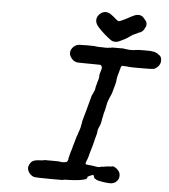

<svg xmlns="http://www.w3.org/2000/svg" viewBox="-56 -857 815 924"><g transform="rotate(5 351.5 -394.5)"><path d="M478 -639Q492 -639 497.5 -639Q503 -639 511 -639Q519 -639 519 -639L527 -637Q533 -637 534 -637Q536 -635 553 -635Q573 -635 574 -637Q575 -637 582 -637.5Q589 -638 591 -638.5Q593 -639 620 -639Q647 -639 649.5 -638.5Q652 -638 657 -637Q664 -637 667 -636Q669 -635 674 -633Q683 -630 689 -624Q693 -621 693 -621Q696 -621 701 -611Q703 -604 703 -596Q703 -580 691 -567Q681 -557 672 -554Q664 -552 609 -552Q556 -552 552 -553Q540 -555 526 -555Q519 -556 516.5 -554.5Q514 -553 512 -546Q511 -541 509.5 -536.5Q508 -532 507 -527.5Q506 -523 504 -517Q500 -504 499 -497Q498 -492 497 -485V-479V-478Q496 -476 496 -475Q496 -471 489 -447Q486 -438 485 -433Q482 -420 479 -414Q477 -410 475.5 -406Q474 -402 469 -391Q462 -374 461 -365Q460 -358 457.5 -348Q455 -338 455 -336Q454 -332 450 -319Q449 -314 448.5 -309Q448 -304 446 -298Q444 -292 444 -287Q442 -270 436 -257Q427 -240 427 -227Q427 -222 424 -212Q423 -206 419 -194Q416 -181 414.5 -175Q413 -169 410 -158Q403 -132 400 -124Q394 -99 391 -93Q389 -89 387.5 -84Q386 -79 385 -77Q383 -72 385 -69Q386 -67 399 -66Q407 -65 414 -64.5Q421 -64 426 -63Q431 -62 437 -61Q443 -60 446 -60Q455 -60 457 -62Q458 -63 459.5 -63Q461 -63 464 -63Q466 -63 472 -64Q487 -67 507 -68Q514 -69 514 -69Q517 -72 530 -64Q538 -59 545.5 -49Q553 -39 552 -25Q552 -17 549 -11Q545 -4 540 1Q537 5 530.5 8Q524 11 519 12Q514 13 503.5 12.5Q493 12 487.5 11Q482 10 476 9.5Q470 9 467 8Q448 5 444 2Q442 1 441.5 1Q441 1 441 1Q441 -2 436 -2Q435 -2 435 -3Q435 -5 432 -6Q431 -6 430 -12Q428 -20 425 -20Q424 -20 420 -19Q401 -11 399 -9Q398 -8 399 -7Q400 -6 399 -6Q398 -6 398 -4.5Q398 -3 398.5 -2.5Q399 -2 398 -2Q397 -2 396 -1Q395 0 395 1Q395 1 395 1Q394 2 394 2.5Q394 3 393 3Q392 3 389 4Q366 12 313 14Q287 14 283 16L280 17H224Q149 17 141 14Q123 7 114 -11Q110 -19 110 -27Q110 -33 112 -37Q115 -47 123 -56Q127 -60 132 -62Q144 -68 168 -68Q182 -69 183 -70L184 -71H222Q260 -71 261 -70Q266 -67 281 -69Q294 -70 296 -75Q300 -83 300 -86Q300 -88 299 -87L300 -90Q301 -95 303 -101Q305 -107 306 -114Q309 -122 314 -140Q315 -145 316 -149Q320 -163 324 -176Q331 -201 331 -201Q333 -201 337 -218Q339 -223 340 -225.5Q341 -228 342 -232Q346 -244 346 -247Q346 -250 347 -254Q350 -262 349 -265Q349 -267 351 -275Q353 -283 355 -290Q357 -297 359 -304Q362 -316 366 -329Q368 -337 371 -347.5Q374 -358 377 -369.5Q380 -381 382.5 -390Q385 -399 385.5 -401.5Q386 -404 387 -404Q389 -404 390 -411Q391 -413 392 -414Q393 -415 393.5 -418Q394 -421 394.5 -421Q395 -421 395.5 -423Q396 -425 397 -425Q398 -426 400 -440Q400 -443 404 -456Q407 -466 409 -475Q412 -483 412 -486Q412 -489 413 -493Q414 -497 413 -499Q413 -504 416 -514Q417 -515 419.5 -524.5Q422 -534 422 -538Q421 -548 413 -551Q410 -551 381.5 -551.5Q353 -552 332 -552Q314 -552 306 -552.5Q298 -553 293 -555Q288 -557 281 -562Q274 -568 270 -575Q263 -584 263 -596Q263 -612 277 -626Q285 -633 293 -636Q300 -639 341 -639Q377 -639 377 -638.5Q377 -638 383.5 -637.5Q390 -637 393 -636.5Q396 -636 403 -636Q410 -636 419 -636Q426 -635 437 -635.5Q448 -636 449 -637Q449 -637 455 -637L463 -639ZM414 -806Q420 -807 427 -805Q433 -804 441 -799Q453 -791 471 -775Q479 -768 484 -768Q489 -768 515 -781Q548 -799 558 -803Q580 -811 596 -800L598 -798Q598 -798 603 -792.5Q608 -787 611 -783L614 -779L617 -772Q618 -769 618 -763.5Q618 -758 617 -755.5Q616 -753 616 -753Q616 -753 614 -750Q612 -747 610.5 -743Q609 -739 609 -739Q608 -737 604 -733Q600 -728 594 -725Q590 -723 590 -723Q588 -724 580 -719Q577 -717 565 -712Q558 -710 550 -704Q546 -701 542 -698.5Q538 -696 537 -695Q535 -692 511 -680Q490 -669 481 -668Q474 -667 464 -669Q454 -672 443 -682Q440 -685 439 -685Q438 -685 421 -700Q410 -711 406 -714Q391 -728 384 -738Q375 -751 375 -764Q375 -780 389 -794Q401 -805 414 -806Z"/></g></svg>

Font: TT2020 Style E
Style: Italic
Weight: 400
Italic angle: -15°
Version: Version 0.2.000